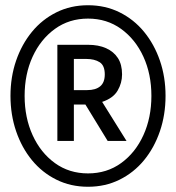

<svg xmlns="http://www.w3.org/2000/svg" viewBox="-20 -700 672 733"><path d="M316 13Q250 13 195.5 -14Q141 -41 102 -88.5Q63 -136 41.5 -199Q20 -262 20 -334Q20 -406 41.5 -468.5Q63 -531 102 -578.5Q141 -626 195.5 -653Q250 -680 316 -680Q382 -680 436.5 -653Q491 -626 530 -578.5Q569 -531 590.5 -468.5Q612 -406 612 -334Q612 -262 590.5 -199Q569 -136 530 -88.5Q491 -41 436.5 -14Q382 13 316 13ZM316 -38Q388 -38 442.5 -77.5Q497 -117 527.5 -184Q558 -251 558 -334Q558 -417 527.5 -483.5Q497 -550 442.5 -589.5Q388 -629 316 -629Q244 -629 189.5 -589.5Q135 -550 104.5 -483.5Q74 -417 74 -334Q74 -251 104.5 -184Q135 -117 189.5 -77.5Q244 -38 316 -38ZM199 -162V-529H316Q356 -529 385 -516Q414 -503 430 -478.5Q446 -454 446 -416Q446 -383 429 -354Q412 -325 370 -311L463 -162H391L306 -301H262V-162ZM262 -356H313Q345 -356 362.5 -370.5Q380 -385 380 -416Q380 -450 360.5 -462.5Q341 -475 309 -475H262Z"/></svg>

Font: Atkinson Hyperlegible Mono ExtraLight
Style: Regular
Weight: 400
Monospace: yes
Version: Version 2.001